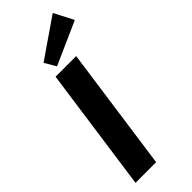

<svg xmlns="http://www.w3.org/2000/svg" viewBox="-300 -972 1007 1007"><g transform="rotate(-45 203.5 -468.5)"><path d="M407 -829 169 -723 132 -786 351 -937ZM181 0H28L125 -690H278Z"/></g></svg>

Font: Ezarion
Style: Bold Italic
Weight: 700
Italic angle: -8°
Designer: Natanael Gama
Version: Version 1.001;PS 001.001;hotconv 1.0.70;makeotf.lib2.5.58329